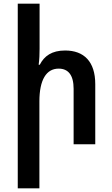

<svg xmlns="http://www.w3.org/2000/svg" viewBox="-20 -780 608 1038"><path d="M194 -760H76V238H193V-232C193 -348 230 -409 297 -409C349 -409 378 -374 378 -300V0H495V-325C495 -447 434 -507 332 -507C260 -507 219 -477 195 -430H189C193 -458 194 -487 194 -516Z"/></svg>

Font: Noto Sans Armenian SemiCondensed SemiBold
Style: Regular
Weight: 600
Width: 4
Designer: Monotype Design Team
Foundry: Monotype Imaging Inc.
Version: Version 2.008